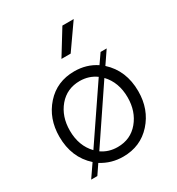

<svg xmlns="http://www.w3.org/2000/svg" viewBox="-184 -866 934 1013"><g transform="rotate(-30 282.5 -360.0)"><path d="M313 -600.1H256.8L349.1 -750H418ZM439 -452.1Q522.9 -376 522.9 -250Q522.9 -140.1 455.6 -65.2Q388.2 9.8 282.2 9.8Q210.4 9.8 150.9 -27.8L111.8 29.8H74.2L127 -46.9Q42 -123 42 -250Q42 -359.9 108.9 -434.8Q175.8 -509.8 282.2 -509.8Q356.4 -509.8 414.1 -471.2L454.1 -528.8H491.2ZM106 -250Q106 -157.2 162.1 -99.1L379.9 -419.9Q337.9 -450.7 282.2 -451.2Q203.1 -451.2 154.5 -393.6Q106 -335.9 106 -250ZM282.2 -48.8Q361.3 -48.8 409.7 -106.9Q458 -165 458 -250Q458 -341.8 402.8 -399.9L186 -78.1Q228 -48.8 282.2 -48.8Z"/></g></svg>

Font: Oakes Grotesk
Style: Light
Weight: 300
Designer: Samuel Oakes
Foundry: Samuel Oakes
Version: Version 1.0 | wf-rip DC20170320